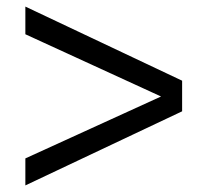

<svg xmlns="http://www.w3.org/2000/svg" viewBox="-20 -591 644 583"><path d="M57 -571 533 -346V-253L57 -28V-110L469 -298L57 -487Z"/></svg>

Font: Work Sans
Style: Regular
Weight: 400
Designer: Wei Huang
Foundry: Wei Huang
Version: Version 2.006; ttfautohint (v1.8.1.43-b0c9)